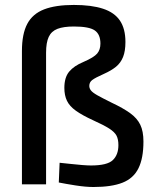

<svg xmlns="http://www.w3.org/2000/svg" viewBox="-20 -742 628 773"><path d="M356.2 10.9Q325.4 10.9 284.6 4.6Q243.9 -1.8 216.7 -7.3L220 -86.7Q239.5 -84.7 263.6 -82.1Q287.8 -79.5 310.5 -77.6Q333.2 -75.8 346.2 -75.8Q411.6 -75.8 434.1 -97.3Q456.7 -118.7 456.7 -157.8Q456.7 -181 449.2 -195.7Q441.6 -210.4 419.5 -224.6Q397.4 -238.7 354.5 -258Q310.9 -278 285.5 -296.2Q260.1 -314.4 249.6 -336.2Q239.1 -358.1 239.1 -388.1Q239.1 -430 258.3 -453.4Q277.6 -476.7 316.1 -492.7Q358.1 -510.9 371.2 -526.4Q384.3 -541.9 384.3 -566.6Q384.3 -603.8 361.4 -619.6Q338.6 -635.3 277.4 -635.3Q236 -635.3 211.5 -625.9Q186.9 -616.4 176.2 -593.5Q165.5 -570.7 165.5 -529.8V0H68.3V-536.5Q68.3 -605.5 89.8 -645.9Q111.2 -686.3 157.4 -704.2Q203.6 -722.1 277.4 -722.1Q348.6 -722.1 394.7 -706.9Q440.8 -691.8 462.9 -659Q485 -626.2 485 -572.9Q485 -536.4 475.5 -512.6Q466 -488.9 447.2 -473.4Q428.3 -458 398.8 -444.8Q362.9 -428.8 351.2 -419.8Q339.5 -410.8 339.5 -396.3Q339.5 -386.5 346 -378Q352.6 -369.4 372 -358.4Q391.5 -347.4 429.7 -328.5Q476 -306.7 504 -286.4Q532.1 -266.1 544.8 -239.8Q557.5 -213.6 557.5 -172.2Q557.5 -104.6 537.3 -64.2Q517.2 -23.8 473.2 -6.5Q429.2 10.9 356.2 10.9Z"/></svg>

Font: TitilliumWeb ExtraLight
Style: Regular
Weight: 400
Designer: Mohamed Gaber, Accademia di Belle Arti di Urbino and others
Foundry: Kief Type Foundry, Accademia di Belle Arti di Urbino and others
Version: Version 3.000; ttfautohint (v1.8.2)